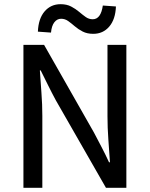

<svg xmlns="http://www.w3.org/2000/svg" viewBox="-20 -888 708 908"><path d="M90.8 0V-675.8H188.5L424.3 -261.2Q442.4 -227.1 460.9 -191.4Q479.5 -155.8 495.6 -120.6H500Q496.6 -171.9 492.4 -228.5Q488.3 -285.2 488.3 -338.9V-675.8H577.6V0H481L244.1 -413.6Q225.6 -447.8 207.8 -483.9Q189.9 -520 172.4 -555.2H168.5Q171.9 -503.4 176 -448.5Q180.2 -393.6 180.2 -339.8V0ZM420.9 -728Q392.1 -728 371.1 -738.8Q350.1 -749.5 333.7 -763.7Q317.4 -777.8 302.2 -788.6Q287.1 -799.3 269 -799.3Q250 -799.3 237.1 -782.7Q224.1 -766.1 221.2 -733.9L159.2 -738.3Q161.6 -799.8 190.9 -834Q220.2 -868.2 266.6 -868.2Q295.4 -868.2 316.4 -857.2Q337.4 -846.2 353.8 -832.3Q370.1 -818.4 385.3 -807.6Q400.4 -796.9 418.5 -796.9Q457 -796.9 466.3 -861.8L528.3 -857.4Q525.9 -796.4 496.6 -762.2Q467.3 -728 420.9 -728Z"/></svg>

Font: Akatab Medium
Style: Regular
Weight: 500
Designer: SIL Global
Foundry: SIL Global
Version: Version 4.100